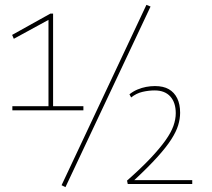

<svg xmlns="http://www.w3.org/2000/svg" viewBox="-20 -760 875 792"><path d="M31 -305V-322H180V-678L37 -600L30 -616L188 -704H199V-322H324V-305ZM250 12 234 4 584 -740 601 -733ZM507 -1 504 -15Q563 -67 601.5 -108Q640 -149 663 -181.5Q686 -214 695.5 -241Q705 -268 705 -293Q705 -337 682.5 -362Q660 -387 618 -387Q593 -387 567.5 -381Q542 -375 521 -358L514 -371Q529 -383 546.5 -390.5Q564 -398 582.5 -401.5Q601 -405 619 -405Q654 -405 676.5 -392Q699 -379 711 -354.5Q723 -330 723 -295Q723 -270 715 -243.5Q707 -217 686.5 -185Q666 -153 629 -112Q592 -71 534 -17H773V-1Z"/></svg>

Font: Georama ExtraCondensed Thin Thin
Style: Regular
Weight: 250
Version: Version 1.001